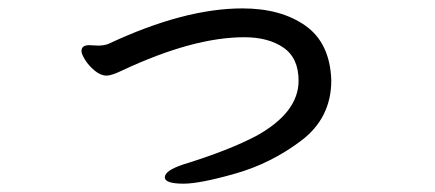

<svg xmlns="http://www.w3.org/2000/svg" viewBox="-20 -421 1040 459"><path d="M418.9 18.1Q374 18.1 374 2.9Q374 -13.2 418 -27.8Q528.8 -62 594.7 -97.2Q693.8 -152.8 693.8 -228Q693.8 -282.2 657.7 -307.1Q621.6 -332 564 -332Q441.9 -332 272.9 -252.9Q246.6 -240.2 234.9 -240.2Q220.7 -240.2 206.3 -252.2Q191.9 -264.2 183.3 -278.1Q174.8 -292 174.8 -298.8Q174.8 -313 192.9 -313L214.8 -312Q228 -312 238.8 -315.9Q419.9 -400.9 559.6 -400.9Q651.9 -400.9 710.4 -359.4Q769 -317.9 772 -229Q772 -139.2 700.4 -85Q628.9 -30.8 543.5 -6.3Q458 18.1 418.9 18.1Z"/></svg>

Font: LXGW WenKai GB Screen
Style: Regular
Weight: 400
Designer: LXGW / Fontworks Inc.
Foundry: LXGW / Fontworks Inc.
Version: Version 1.321;February 19, 2024;FontCreator 14.0.0.2901 64-b